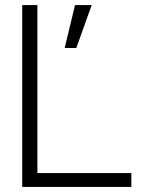

<svg xmlns="http://www.w3.org/2000/svg" viewBox="-20 -740 564 760"><path d="M68 0H500V-55H128V-720H68ZM236 -550H282L343 -720H277Z"/></svg>

Font: Aspekta 250
Style: Regular
Weight: 250
Designer: Ivo Dolenc
Version: Version 2.000